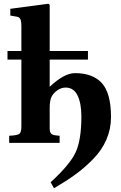

<svg xmlns="http://www.w3.org/2000/svg" viewBox="-20 -762 646 1024"><path d="M20 -444V-490H94V-621Q94 -649 88.5 -660Q83 -671 70 -673L35 -679V-715L238 -742L245 -736V-490H449V-444H245V-299Q322 -372 380 -372Q475 -372 523.5 -318.5Q572 -265 572 -137Q572 -74 547.5 -17.5Q523 39 477 86Q431 133 382 168.5Q333 204 268 242L250 210Q354 115 384 49Q414 -17 414 -141Q414 -211 393.5 -253Q373 -295 330 -295Q307 -295 286 -280.5Q265 -266 255 -246Q245 -226 245 -187V-80Q245 -57 252.5 -49.5Q260 -42 277 -40L298 -38V0H29V-38Q72 -40 83 -48Q94 -56 94 -87V-444Z"/></svg>

Font: Heuristica
Style: Bold
Weight: 700
Version: Version 1.0.2